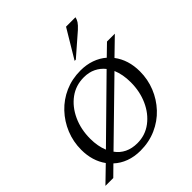

<svg xmlns="http://www.w3.org/2000/svg" viewBox="-218 -963 1124 1124"><g transform="rotate(-45 344.0 -401.0)"><path d="M11 10 107 -83Q60 -148 60 -239Q60 -306 84.5 -366Q109 -426 153 -472.5Q197 -519 256 -545Q315 -571 385 -571Q434 -571 475 -556.5Q516 -542 547 -515L615 -581H680L578 -482Q628 -416 628 -321Q628 -255 604 -195.5Q580 -136 536.5 -89.5Q493 -43 433 -16.5Q373 10 302 10Q252 10 210 -5.5Q168 -21 137 -50L76 10ZM143 -248Q143 -186 163 -138L500 -469Q478 -497 445.5 -513Q413 -529 371 -529Q304 -529 253 -491.5Q202 -454 172.5 -390Q143 -326 143 -248ZM320 -34Q386 -34 437 -72.5Q488 -111 516.5 -174.5Q545 -238 545 -314Q545 -379 524 -428L186 -98Q208 -67 242 -50.5Q276 -34 320 -34ZM401 -635 507 -812H585Q582 -797 573 -783Q564 -769 542 -749L411 -635Z"/></g></svg>

Font: Spectral SC
Style: Italic
Weight: 400
Italic angle: -10°
Designer: Jean-Baptiste Levee
Foundry: Production Type
Version: Version 2.001